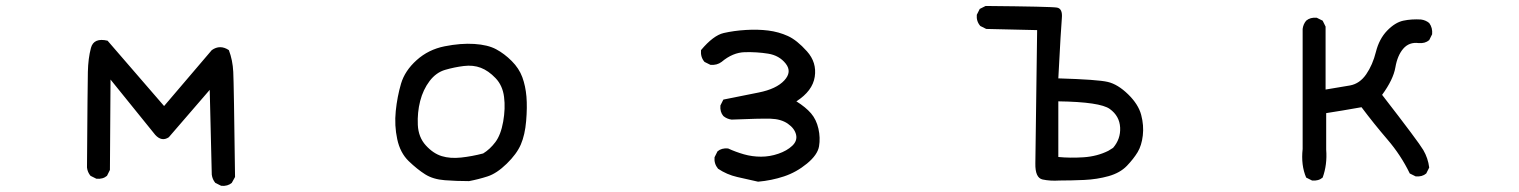

<svg xmlns="http://www.w3.org/2000/svg" viewBox="-20 -595 5040 637"><path d="M713.9 21.5 694.3 11.7Q684.6 0 682.6 -15.6L675.8 -296.9Q575.2 -180.7 540 -139.6Q516.6 -124 495.1 -147.5L346.7 -331.1L344.7 -31.2L335 -11.7Q321.3 0 299.8 -2L280.3 -11.7Q270.5 -23.4 268.6 -39.1Q270.5 -311.5 271.5 -356.4Q272.5 -401.4 281.7 -436Q291 -470.7 336.9 -460L524.4 -243.2L682.6 -428.7Q710 -448.2 739.3 -428.7Q752 -395.5 753.9 -356.4Q755.9 -317.4 759.8 -7.8L749 11.7Q735.4 23.4 713.9 21.5Z M1536.1 5.9Q1494.1 5.9 1455.6 2.9Q1417 0 1390.6 -16.6Q1364.3 -33.2 1335.9 -60.5Q1307.6 -87.9 1297.9 -133.3Q1288.1 -178.7 1293 -226.6Q1297.9 -274.4 1310.5 -317.4Q1323.2 -360.4 1362.3 -395.5Q1401.4 -430.7 1455.1 -441.4Q1508.8 -452.1 1553.7 -449.2Q1598.6 -446.3 1626 -431.6Q1653.3 -417 1677.7 -392.6Q1702.1 -368.2 1712.9 -338.9Q1723.6 -309.6 1726.6 -274.4Q1729.5 -239.3 1725.6 -193.4Q1721.7 -147.5 1708 -115.7Q1694.3 -84 1661.1 -51.8Q1627.9 -19.5 1597.7 -9.8Q1567.4 0 1536.1 5.9ZM1583 -85.9Q1605.5 -99.6 1623.5 -123.5Q1641.6 -147.5 1649.4 -191.4Q1657.2 -235.4 1652.3 -273.4Q1647.5 -311.5 1624 -335.9Q1600.6 -360.4 1575.2 -370.1Q1549.8 -379.9 1518.6 -376Q1487.3 -372.1 1457 -363.3Q1426.8 -354.5 1405.3 -326.2Q1383.8 -297.9 1374 -259.8Q1364.3 -221.7 1366.2 -180.7Q1368.2 -139.6 1392.6 -112.8Q1417 -85.9 1445.3 -77.1Q1473.6 -68.4 1509.8 -72.3Q1545.9 -76.2 1583 -85.9Z M2495.1 7.8Q2460 0 2425.8 -7.8Q2391.6 -15.6 2362.3 -35.2Q2348.6 -51.8 2350.6 -73.2L2360.4 -92.8Q2374 -104.5 2395.5 -102.5Q2420.9 -90.8 2448.2 -83Q2475.6 -75.2 2504.9 -75.2Q2534.2 -75.2 2562.5 -85Q2590.8 -94.7 2608.4 -111.3Q2626 -127.9 2621.1 -148.4Q2616.2 -168.9 2593.8 -184.6Q2571.3 -200.2 2536.1 -201.2Q2501 -202.1 2407.2 -198.2Q2391.6 -200.2 2379.9 -210Q2368.2 -223.6 2370.1 -245.1L2379.9 -264.6Q2438.5 -276.4 2497.1 -288.1Q2555.7 -299.8 2582 -328.1Q2608.4 -356.4 2586.9 -383.8Q2565.4 -411.1 2528.3 -417Q2491.2 -422.9 2451.2 -421.9Q2411.1 -420.9 2374 -389.6Q2358.4 -377.9 2336.9 -379.9L2317.4 -389.6Q2303.7 -405.3 2305.7 -428.7Q2346.7 -477.5 2380.9 -485.4Q2415 -493.2 2454.6 -495.6Q2494.1 -498 2528.8 -493.7Q2563.5 -489.3 2593.8 -475.6Q2624 -461.9 2657.2 -424.8Q2690.4 -387.7 2683.1 -340.3Q2675.8 -293 2622.1 -258.8Q2653.3 -239.3 2670.9 -218.8Q2688.5 -198.2 2695.3 -168Q2702.1 -137.7 2697.3 -109.4Q2692.4 -81.1 2657.2 -52.2Q2622.1 -23.4 2581.1 -9.8Q2540 3.9 2495.1 7.8Z M3495.1 3.9Q3463.9 5.9 3439 0.5Q3414.1 -4.9 3415 -52.7L3420.9 -495.1L3252 -499L3232.4 -508.8Q3218.8 -524.4 3220.7 -545.9L3230.5 -565.4L3250 -575.2Q3467.8 -573.2 3486.8 -569.8Q3505.9 -566.4 3502.9 -534.7Q3500 -502.9 3491.2 -335Q3622.1 -331.1 3655.3 -323.2Q3688.5 -315.4 3722.7 -282.2Q3756.8 -249 3766.1 -213.9Q3775.4 -178.7 3771.5 -145.5Q3767.6 -112.3 3754.4 -90.3Q3741.2 -68.4 3718.8 -44.9Q3696.3 -21.5 3658.2 -10.7Q3620.1 0 3577.1 2Q3534.2 3.9 3495.1 3.9ZM3657.2 -94.7 3672.9 -104.5Q3698.2 -133.8 3696.3 -171.9Q3694.3 -210 3662.1 -233.4Q3629.9 -256.8 3491.2 -258.8V-74.2Q3530.3 -70.3 3575.2 -73.2Q3620.1 -76.2 3657.2 -94.7Z M4333 3.9 4313.5 -5.9Q4295.9 -46.9 4301.8 -100.6V-499Q4303.7 -514.6 4313.5 -526.4Q4327.1 -538.1 4348.6 -536.1L4368.2 -526.4L4377.9 -506.8V-297.9Q4426.8 -305.7 4459 -311.5Q4491.2 -317.4 4512.7 -348.6Q4534.2 -379.9 4544.9 -422.9Q4555.7 -465.8 4582 -493.2Q4608.4 -520.5 4635.7 -526.4Q4663.1 -532.2 4694.3 -530.3Q4710 -528.3 4721.7 -518.6Q4733.4 -502.9 4731.4 -481.4L4721.7 -461.9Q4708 -450.2 4686.5 -452.1Q4655.3 -456.1 4635.7 -433.6Q4616.2 -411.1 4609.4 -371.1Q4602.5 -331.1 4565.4 -280.3Q4686.5 -124 4702.1 -97.2Q4717.8 -70.3 4721.7 -39.1L4711.9 -19.5Q4698.2 -7.8 4676.8 -9.8L4657.2 -19.5Q4627.9 -80.1 4583 -132.3Q4538.1 -184.6 4497.1 -239.3Q4461.9 -233.4 4434.6 -228.5Q4407.2 -223.6 4379.9 -219.7V-98.6Q4383.8 -48.8 4368.2 -5.9Q4354.5 5.9 4333 3.9Z"/></svg>

Font: NaikaiFont
Style: Regular-Lite
Weight: 400
Version: Version 1.67